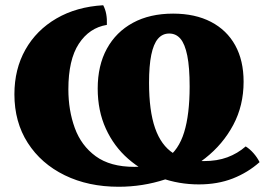

<svg xmlns="http://www.w3.org/2000/svg" viewBox="-20 -704 1021 733"><path d="M433 9Q317 9 227 -35Q137 -79 86 -158.5Q35 -238 35 -344Q35 -440 77 -514.5Q119 -589 195.5 -633.5Q272 -678 374 -684Q382 -669 385.5 -650.5Q389 -632 388 -609Q321 -598 281 -537Q241 -476 241 -363Q241 -283 265.5 -215.5Q290 -148 345.5 -107.5Q401 -67 493 -67Q569 -67 615.5 -99Q662 -131 683 -199Q704 -267 704 -374Q704 -447 695 -491.5Q686 -536 669 -556Q652 -576 626 -576Q600 -576 583 -556Q566 -536 557.5 -494.5Q549 -453 549 -388Q549 -281 572 -215Q595 -149 641.5 -119Q688 -89 758 -89Q809 -89 848 -103.5Q887 -118 918 -145Q934 -135 948 -119Q962 -103 971 -85Q926 -45 868.5 -22.5Q811 0 739 0Q663 0 593.5 -25Q524 -50 469.5 -97.5Q415 -145 384 -213Q353 -281 353 -366Q353 -454 388 -518Q423 -582 487.5 -617Q552 -652 641 -652Q725 -652 785.5 -620.5Q846 -589 878 -531Q910 -473 910 -392Q910 -301 870.5 -227Q831 -153 763.5 -100Q696 -47 610.5 -19Q525 9 433 9Z"/></svg>

Font: Vollkorn Black
Style: Regular
Weight: 900
Designer: Friedrich Althausen
Foundry: Friedrich Althausen
Version: Version 5.000